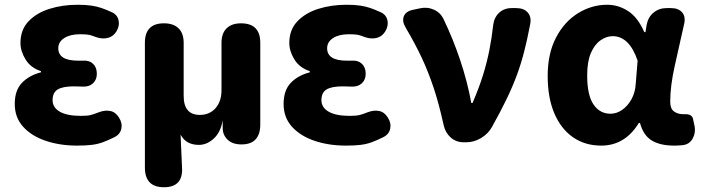

<svg xmlns="http://www.w3.org/2000/svg" viewBox="-20 -598 2954 807"><path d="M304 14Q232 14 172.5 -6Q113 -26 77.5 -65Q42 -104 42 -161Q42 -218 72 -249.5Q102 -281 152 -294V-299Q109 -313 87.5 -348Q66 -383 66 -417Q66 -473 100 -508.5Q134 -544 188.5 -561Q243 -578 306 -578Q340 -578 363.5 -574.5Q387 -571 406 -564.5Q425 -558 447 -548Q472 -538 478 -514.5Q484 -491 470 -467Q457 -445 434.5 -439Q412 -433 387 -441Q375 -445 367 -448Q359 -451 348 -452.5Q337 -454 315 -454Q275 -454 250 -438Q225 -422 225 -395Q225 -343 308 -343Q316 -343 321.5 -343Q327 -343 329 -343Q355 -345 371 -330Q387 -315 387 -288Q387 -263 371 -248Q355 -233 329 -234Q325 -234 312 -234.5Q299 -235 290 -235Q244 -235 222.5 -222Q201 -209 201 -177Q201 -146 231.5 -128.5Q262 -111 320 -111Q347 -111 361 -114.5Q375 -118 395 -126Q421 -136 443.5 -131.5Q466 -127 480 -104Q495 -81 490 -57Q485 -33 460 -21Q434 -8 412 0Q390 8 365 11Q340 14 304 14Z M669 189Q589 189 589 106V-418Q589 -500 669 -500Q709 -500 730.5 -479Q752 -458 752 -418V-195Q752 -115 820 -115Q861 -115 886 -143.5Q911 -172 911 -219V-418Q911 -458 932.5 -479Q954 -500 993 -500Q1074 -500 1074 -418V-74Q1074 -34 1054.5 -12.5Q1035 9 995 9Q957 9 936.5 -11Q916 -31 916 -60V-93Q908 -43 879 -16Q850 11 816 11Q762 11 739 -32L745 104Q751 189 669 189Z M1434 14Q1362 14 1302.5 -6Q1243 -26 1207.5 -65Q1172 -104 1172 -161Q1172 -218 1202 -249.5Q1232 -281 1282 -294V-299Q1239 -313 1217.5 -348Q1196 -383 1196 -417Q1196 -473 1230 -508.5Q1264 -544 1318.5 -561Q1373 -578 1436 -578Q1470 -578 1493.5 -574.5Q1517 -571 1536 -564.5Q1555 -558 1577 -548Q1602 -538 1608 -514.5Q1614 -491 1600 -467Q1587 -445 1564.5 -439Q1542 -433 1517 -441Q1505 -445 1497 -448Q1489 -451 1478 -452.5Q1467 -454 1445 -454Q1405 -454 1380 -438Q1355 -422 1355 -395Q1355 -343 1438 -343Q1446 -343 1451.5 -343Q1457 -343 1459 -343Q1485 -345 1501 -330Q1517 -315 1517 -288Q1517 -263 1501 -248Q1485 -233 1459 -234Q1455 -234 1442 -234.5Q1429 -235 1420 -235Q1374 -235 1352.5 -222Q1331 -209 1331 -177Q1331 -146 1361.5 -128.5Q1392 -111 1450 -111Q1477 -111 1491 -114.5Q1505 -118 1525 -126Q1551 -136 1573.5 -131.5Q1596 -127 1610 -104Q1625 -81 1620 -57Q1615 -33 1590 -21Q1564 -8 1542 0Q1520 8 1495 11Q1470 14 1434 14Z M1929 0Q1897 0 1874.5 -20Q1852 -40 1845 -71Q1825 -162 1802.5 -229.5Q1780 -297 1752 -356.5Q1724 -416 1685 -482Q1669 -509 1677.5 -530Q1686 -551 1717 -557L1745 -563Q1776 -570 1804.5 -557Q1833 -544 1846 -514Q1884 -435 1914 -346Q1944 -257 1961 -165H1966Q1994 -230 2010.5 -283.5Q2027 -337 2037 -388Q2047 -439 2053 -493Q2057 -525 2078 -544.5Q2099 -564 2131 -564H2150Q2182 -564 2198.5 -545Q2215 -526 2208 -494Q2196 -431 2183 -380.5Q2170 -330 2152.5 -282.5Q2135 -235 2109.5 -182Q2084 -129 2047 -63Q2031 -35 2001.5 -17.5Q1972 0 1940 0Z M2507 14Q2439 14 2388.5 -21Q2338 -56 2310 -121.5Q2282 -187 2282 -279Q2282 -373 2317 -440Q2352 -507 2409.5 -542.5Q2467 -578 2532 -578Q2579 -578 2620 -551.5Q2661 -525 2688 -463H2693L2698 -494Q2704 -526 2727 -545Q2750 -564 2782 -564H2800Q2832 -564 2847.5 -545.5Q2863 -527 2855 -495Q2835 -406 2816 -321Q2797 -236 2797 -171Q2797 -141 2813 -129.5Q2829 -118 2852 -118Q2856 -118 2856.5 -118Q2857 -118 2858 -118Q2872 -119 2882 -113.5Q2892 -108 2894 -93L2900 -65Q2904 -38 2891 -15Q2878 8 2851 12Q2848 12 2838.5 13Q2829 14 2813 14Q2755 14 2719.5 -7.5Q2684 -29 2670 -81H2665Q2607 14 2507 14ZM2546 -120Q2572 -120 2595.5 -136.5Q2619 -153 2634.5 -181.5Q2650 -210 2652 -245L2660 -343Q2625 -446 2555 -446Q2529 -446 2504 -428.5Q2479 -411 2463.5 -375Q2448 -339 2448 -281Q2448 -198 2474.5 -159Q2501 -120 2546 -120Z"/></svg>

Font: Chiron GoRound TC EB
Style: Regular
Weight: 700
Designer: Ryoko NISHIZUKA 西塚涼子 (kana, bopomofo & ideographs); Paul D. Hunt (Latin, Greek & Cyrillic); Sandoll Communications 산돌커뮤니
Foundry: Adobe
Version: Version 1.000;hotconv 1.1.1;makeotfexe 2.6.0